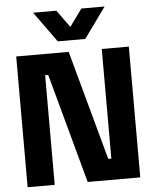

<svg xmlns="http://www.w3.org/2000/svg" viewBox="-61 -974 814 1024"><g transform="rotate(-5 346.5 -462.0)"><path d="M45 0H190V-587H206.5L366.5 0H648V-700H503V-113H486.5L326 -700H45ZM420 -761 538 -924.5H413.5L346.5 -832L279.5 -924.5H155L273 -761Z"/></g></svg>

Font: MCL Standard Bold
Style: Regular
Weight: 700
Designer: Květoslav Bartoš
Foundry: Florian Karsten
Version: Version 1.001;Glyphs 3.2.3 (3260)